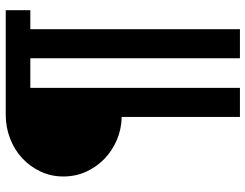

<svg xmlns="http://www.w3.org/2000/svg" viewBox="-116 -624 878 687"><g transform="rotate(-90 323.5 -281.0)"><path d="M248 -285Q204 -286 165.5 -302.5Q127 -319 98 -347Q69 -375 52 -412.5Q35 -450 35 -494Q35 -538 53 -576Q71 -614 101 -641.5Q131 -669 171 -684.5Q211 -700 256 -700H630V-612H562V138H458V-612H352V138H248Z"/></g></svg>

Font: Post Grotesk Bold
Style: Bold
Weight: 700
Version: Version 1.0